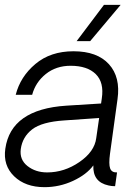

<svg xmlns="http://www.w3.org/2000/svg" viewBox="-24 -770 577 794"><path d="M475 -750 349 -600H293L406 -750ZM280 -558Q378 -558 426.5 -504.5Q475 -451 462 -360L431 -135Q425 -91 431.5 -73.5Q438 -56 460 -57L452 0Q437 0 425 -3Q359 -17 362 -86Q334 -48 278 -22Q222 4 160 4Q81 4 34.5 -41Q-12 -86 -2 -155Q21 -318 250 -333L394 -342L397 -363Q407 -429 372 -463.5Q337 -498 268 -498Q208 -498 165.5 -464Q123 -430 109 -378H41Q60 -453 122.5 -505.5Q185 -558 280 -558ZM374 -199 386 -282 242 -272Q149 -266 109 -235Q69 -204 62 -154Q56 -110 89.5 -83.5Q123 -57 171 -57Q242 -57 304.5 -100Q367 -143 374 -199Z"/></svg>

Font: Oakes Grotesk Light
Style: Italic
Weight: 300
Italic angle: -8°
Designer: Samuel Oakes
Foundry: Samuel Oakes
Version: Version 1.000;PS 001.000;hotconv 1.0.88;makeotf.lib2.5.64775